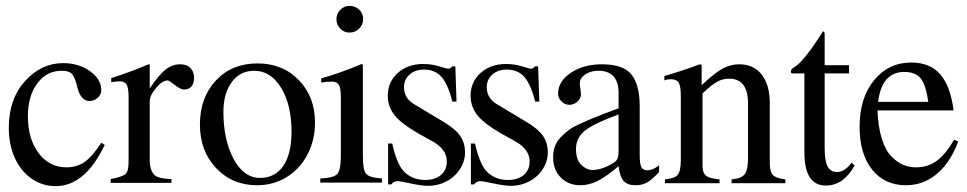

<svg xmlns="http://www.w3.org/2000/svg" viewBox="-20 -624 3294 654"><path d="M10 -189Q10 -287 65.5 -348Q121 -409 195 -409Q248 -409 286.5 -381.5Q325 -354 325 -317Q325 -302 313 -291Q301 -280 284 -280Q271 -280 260.5 -291Q250 -302 245 -321L240 -340Q233 -365 223 -374Q213 -383 190 -383Q139 -383 107 -340Q75 -297 75 -228Q75 -151 111.5 -102.5Q148 -54 206 -54Q242 -54 268.5 -72.5Q295 -91 325 -138L337 -130Q337 -129 336 -129Q269 10 170 10Q124 10 87.5 -15.5Q51 -41 30.5 -86Q10 -131 10 -189Z M607 -319Q595 -319 575.5 -334.5Q556 -350 551 -350Q533 -350 511.5 -324.5Q490 -299 490 -278V-80Q490 -34 515 -22Q531 -15 564 -14V-1H357V-14Q398 -22 408 -31.5Q418 -41 418 -74V-294Q418 -324 411.5 -335.5Q405 -347 389 -347Q375 -347 359 -344V-358Q428 -380 486 -405L490 -404V-323Q522 -370 544.5 -387.5Q567 -405 594 -405Q616 -405 628.5 -392.5Q641 -380 641 -359Q641 -340 632 -329.5Q623 -319 607 -319Z M857 -408Q943 -408 998 -351Q1053 -294 1053 -207Q1053 -146 1027 -97Q1001 -48 956 -20.5Q911 7 856 7Q771 7 716 -51.5Q661 -110 661 -199Q661 -292 715.5 -350Q770 -408 857 -408ZM741 -243Q741 -148 775.5 -83Q810 -18 866 -18Q917 -18 945 -59Q973 -100 973 -175Q973 -267 937.5 -325Q902 -383 846 -383Q798 -383 769.5 -344.5Q741 -306 741 -243Z M1112 -346Q1092 -346 1074 -343V-357Q1136 -374 1212 -406L1216 -403V-93Q1216 -45 1227 -32Q1238 -19 1281 -16V-2H1071V-16Q1117 -18 1129 -31.5Q1141 -45 1141 -93V-294Q1141 -323 1134.5 -334.5Q1128 -346 1112 -346ZM1170 -604Q1190 -604 1203.5 -591Q1217 -578 1217 -559Q1217 -540 1203.5 -526.5Q1190 -513 1170 -513Q1152 -513 1139 -526.5Q1126 -540 1126 -558.5Q1126 -577 1139 -590.5Q1152 -604 1170 -604Z M1507 -390Q1510 -390 1512 -391Q1514 -392 1517 -394.5Q1520 -397 1521 -398H1531L1535 -278H1521Q1506 -337 1484 -362Q1462 -387 1424 -387Q1394 -387 1375 -370Q1356 -353 1356 -327Q1356 -288 1394 -267L1489 -210Q1530 -186 1547 -162Q1564 -138 1564 -104Q1564 -82 1554 -61Q1544 -40 1527 -24.5Q1510 -9 1487 0Q1464 9 1439 9Q1417 9 1379.5 1Q1342 -7 1334 -7Q1321 -7 1313 4H1302V-135H1316Q1331 -69 1353 -43Q1382 -11 1428 -11Q1462 -11 1482 -28Q1502 -45 1502 -74Q1502 -114 1456 -141L1404 -170Q1348 -202 1324.5 -231Q1301 -260 1301 -298Q1301 -345 1335 -375.5Q1369 -406 1421 -406Q1451 -406 1476 -398Q1501 -390 1507 -390Z M1789 -390Q1792 -390 1794 -391Q1796 -392 1799 -394.5Q1802 -397 1803 -398H1813L1817 -278H1803Q1788 -337 1766 -362Q1744 -387 1706 -387Q1676 -387 1657 -370Q1638 -353 1638 -327Q1638 -288 1676 -267L1771 -210Q1812 -186 1829 -162Q1846 -138 1846 -104Q1846 -82 1836 -61Q1826 -40 1809 -24.5Q1792 -9 1769 0Q1746 9 1721 9Q1699 9 1661.5 1Q1624 -7 1616 -7Q1603 -7 1595 4H1584V-135H1598Q1613 -69 1635 -43Q1664 -11 1710 -11Q1744 -11 1764 -28Q1784 -45 1784 -74Q1784 -114 1738 -141L1686 -170Q1630 -202 1606.5 -231Q1583 -260 1583 -298Q1583 -345 1617 -375.5Q1651 -406 1703 -406Q1733 -406 1758 -398Q1783 -390 1789 -390Z M1864 -88Q1864 -108 1870 -125Q1876 -142 1889.5 -156Q1903 -170 1916 -180Q1929 -190 1953 -201Q1977 -212 1993.5 -219Q2010 -226 2040 -237.5Q2070 -249 2087 -255V-309Q2087 -345 2069.5 -364Q2052 -383 2019 -383Q1992 -383 1973.5 -370.5Q1955 -358 1955 -340Q1955 -333 1957 -320.5Q1959 -308 1959 -304Q1959 -289 1947 -278Q1935 -267 1919 -267Q1904 -267 1892.5 -278.5Q1881 -290 1881 -305Q1881 -347 1924.5 -376Q1968 -405 2030 -405Q2104 -405 2131.5 -369.5Q2159 -334 2159 -262V-95Q2159 -66 2164.5 -55Q2170 -44 2185 -44Q2204 -44 2225 -61V-38Q2201 -12 2184 -2.5Q2167 7 2145 7Q2117 7 2104 -8Q2091 -23 2087 -58Q2046 -23 2016.5 -8Q1987 7 1957 7Q1916 7 1890 -19.5Q1864 -46 1864 -88ZM2087 -112V-234Q2004 -204 1973 -179.5Q1942 -155 1942 -117Q1942 -80 1960 -62.5Q1978 -45 1998 -45Q2028 -45 2063 -65Q2078 -73 2082.5 -82Q2087 -91 2087 -112Z M2243 -350V-365Q2308 -384 2364 -405L2370 -403V-334Q2415 -376 2441.5 -390.5Q2468 -405 2498 -405Q2547 -405 2574.5 -370Q2602 -335 2602 -273V-71Q2602 -39 2612.5 -28Q2623 -17 2655 -13V0H2472V-13Q2506 -16 2517 -31Q2528 -46 2528 -87V-271Q2528 -356 2464 -356Q2442 -356 2423.5 -346Q2405 -336 2373 -306V-59Q2373 -35 2385 -25.5Q2397 -16 2431 -13V0H2245V-13Q2278 -16 2288.5 -28.5Q2299 -41 2299 -79V-297Q2299 -330 2292 -342Q2285 -354 2267 -354Q2250 -354 2243 -350Z M2872 -402V-374H2789V-119Q2789 -76 2799 -57Q2809 -38 2831 -38Q2857 -38 2881 -70L2891 -60Q2871 -25 2847 -8.5Q2823 8 2793 8Q2720 8 2720 -105V-374H2677Q2674 -376 2674 -380Q2674 -386 2678.5 -390Q2683 -394 2692.5 -400Q2702 -406 2722 -430Q2742 -454 2767 -492Q2780 -513 2783 -517Q2789 -517 2789 -506V-402Z M2969 -248Q2971 -192 2983.5 -152Q2996 -112 3016 -91.5Q3036 -71 3056.5 -62.5Q3077 -54 3100 -54Q3140 -54 3170 -75.5Q3200 -97 3230 -148L3244 -142Q3217 -70 3171 -31.5Q3125 7 3066 7Q2993 7 2950.5 -46.5Q2908 -100 2908 -192Q2908 -291 2957.5 -351Q3007 -411 3084 -411Q3148 -411 3183 -370.5Q3218 -330 3228 -248ZM2971 -277H3142Q3134 -335 3116 -357Q3098 -379 3060 -379Q2984 -379 2971 -277Z"/></svg>

Font: Pomorsky Unicode
Style: Medium
Weight: 500
Version: 1.1